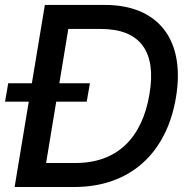

<svg xmlns="http://www.w3.org/2000/svg" viewBox="-24 -747 765 767"><path d="M394.9 -727.3H155.2L103.3 -414.4H8.9L-3.9 -340.9H90.9L34.4 0H273.1C494.7 0 642 -134.2 679 -358.3C717.3 -587.4 609 -727.3 394.9 -727.3ZM573.2 -371.4C544 -195.7 443.9 -95.9 277.7 -95.9H160.2L200.6 -340.9H322.4L335.2 -414.4H213.1L248.9 -631.4H378.6C537.6 -631.4 601.6 -539.4 573.2 -371.4Z"/></svg>

Font: TID UI Medium
Style: Italic
Weight: 500
Italic angle: -9.39999°
Designer: The TID Project Authors
Foundry: Bakken & Bæck
Version: Version 1.001;hotconv 1.0.109;makeotfexe 2.5.65596